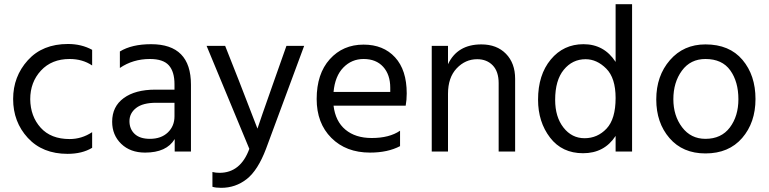

<svg xmlns="http://www.w3.org/2000/svg" viewBox="-20 -727 3687 921"><path d="M125 -251Q126 -169 175 -114.5Q224 -60 314 -60Q372 -60 422 -93V-18Q374 11 304 11Q184 11 113.5 -65.5Q43 -142 43 -252Q43 -360 113.5 -438Q184 -516 306 -516Q371 -516 422 -488V-413Q376 -444 314 -444Q228 -444 176.5 -388.5Q125 -333 125 -251Z M817 -234H729Q665 -234 633 -209Q601 -184 601 -146Q601 -108 626 -84.5Q651 -61 699 -61Q753 -61 785 -91.5Q817 -122 817 -169ZM555 -401V-480Q612 -515 705 -515Q896 -515 896 -321V0H818V-60Q779 5 676 5Q605 5 561.5 -37Q518 -79 518 -143Q518 -216 573.5 -256.5Q629 -297 725 -297H817V-323Q817 -383 790 -413.5Q763 -444 699 -444Q618 -444 555 -401Z M1176 -13 971 -507H1060L1126 -340L1215 -110Q1223 -136 1295 -340L1354 -507H1439L1256 -13Q1217 90 1163.5 132Q1110 174 1041 174Q1015 174 999 169V98Q1014 102 1033 102Q1134 102 1176 -13Z M1852 -286V-306Q1852 -369 1818 -406.5Q1784 -444 1724 -444Q1667 -444 1627 -403Q1587 -362 1580 -286ZM1899 -100V-26Q1840 5 1755 5Q1640 5 1569.5 -65.5Q1499 -136 1499 -252Q1499 -373 1562 -443Q1625 -513 1724 -513Q1819 -513 1875 -452Q1931 -391 1931 -279Q1931 -247 1926 -220H1580Q1589 -145 1637 -105Q1685 -65 1763 -65Q1848 -65 1899 -100Z M2129 -507V-419Q2174 -514 2289 -514Q2363 -514 2407 -469Q2451 -424 2451 -349V0H2372V-328Q2372 -384 2343.5 -413.5Q2315 -443 2269 -443Q2212 -443 2170.5 -399Q2129 -355 2129 -277V0H2051V-507Z M2784 -64Q2846 -64 2889.5 -110Q2933 -156 2933 -257Q2933 -353 2888 -398Q2843 -443 2789 -443Q2726 -443 2684.5 -392.5Q2643 -342 2643 -248Q2643 -166 2683 -115Q2723 -64 2784 -64ZM2933 -707H3012V0H2933V-75Q2879 8 2777 8Q2676 8 2618.5 -67Q2561 -142 2561 -249Q2561 -368 2622 -441.5Q2683 -515 2779 -515Q2878 -515 2933 -430Z M3364 9Q3255 9 3191.5 -64.5Q3128 -138 3128 -250Q3128 -363 3193.5 -438.5Q3259 -514 3364 -514Q3479 -514 3541.5 -440Q3604 -366 3604 -252Q3604 -139 3540 -65Q3476 9 3364 9ZM3364 -444Q3292 -444 3251 -388Q3210 -332 3210 -251Q3210 -172 3252 -116.5Q3294 -61 3364 -61Q3440 -61 3481 -115.5Q3522 -170 3522 -251Q3522 -335 3483 -389.5Q3444 -444 3364 -444Z"/></svg>

Font: Hind Regular
Style: Regular
Weight: 400
Designer: Manushi Parikh, Satya Rajpurohit
Foundry: Indian Type Foundry
Version: Version 1.201;PS 1.0;hotconv 1.0.78;makeotf.lib2.5.61930; tt